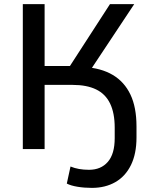

<svg xmlns="http://www.w3.org/2000/svg" viewBox="-20 -725 746 934"><path d="M427 189Q390 189 357 183.5Q324 178 305 168L323 85Q342 93 364.5 97Q387 101 413 101Q471 101 504.5 62.5Q538 24 538 -53V-104Q538 -175 515.5 -221.5Q493 -268 447.5 -290Q402 -312 334 -312H197V0H91V-705H197V-404H336L306 -382L515 -705H633L406 -363L389 -399Q472 -394 528.5 -360.5Q585 -327 614.5 -265Q644 -203 644 -110V-56Q644 23 617 78Q590 133 541 161Q492 189 427 189Z"/></svg>

Font: NunitoSans_10ptSemiBold
Style: Regular
Weight: 600
Designer: Vernon Adams
Foundry: Vernon Adams
Version: Version 3.101;gftools[0.9.27]